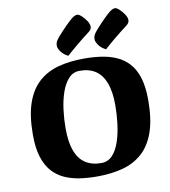

<svg xmlns="http://www.w3.org/2000/svg" viewBox="-97 -983 954 1078"><g transform="rotate(-10 380.0 -444.0)"><path d="M369.5 13Q318.1 13 271 6.1Q223.9 -0.9 184.3 -18.7Q144.8 -36.5 115.8 -69.1Q86.7 -101.7 70.4 -153.1Q54.2 -204.5 54.2 -278.9Q54.2 -389.4 79.6 -461.4Q105 -533.5 152.2 -575.4Q199.4 -617.4 264.9 -634.7Q330.5 -652 411.5 -652Q462.9 -652 509.6 -645.2Q556.3 -638.4 595.8 -620.8Q635.4 -603.2 664.8 -570.8Q694.2 -538.3 710.1 -486.9Q726 -435.5 726 -361.1Q726 -250.6 700.6 -178.2Q675.2 -105.8 628 -63.7Q580.8 -21.6 515.3 -4.3Q449.7 13 369.5 13ZM405.2 -57.2Q443.8 -57.2 469.4 -84.8Q495 -112.3 510.2 -157.9Q525.5 -203.6 532.2 -257.7Q538.9 -311.8 538.9 -364.1Q538.9 -441.1 520.2 -490.7Q501.5 -540.2 465.2 -564.4Q429 -588.6 375 -588.6Q337.2 -588.6 311.6 -560.7Q286 -532.7 270.3 -487.5Q254.7 -442.2 248 -388.6Q241.3 -335 241.3 -282.7Q241.3 -205.2 260 -155.1Q278.7 -105.1 315.5 -81.2Q352.2 -57.2 405.2 -57.2ZM542.6 -681.7Q515.9 -694.3 502.1 -714.5Q488.3 -734.7 488.3 -747Q488.3 -756.3 490.2 -763.7Q492.1 -771.1 497.8 -779.6Q501.1 -784.8 508.4 -793.5Q515.7 -802.2 525.2 -812.7Q534.6 -823.1 544.5 -833.4Q554.4 -843.7 563.9 -853.3Q573.3 -862.9 580.6 -869.4Q599.7 -887.8 611 -894.1Q622.3 -900.4 630.6 -900.4Q640.4 -900.4 655.3 -886.8Q670.3 -873.2 682.4 -854.9Q694.4 -836.6 694.4 -821.5Q694.4 -815.3 690.9 -807.7Q687.4 -800.2 675.6 -791.4Q659.6 -779.7 639.4 -763.6Q619.2 -747.5 599.9 -731.5Q580.6 -715.4 565.2 -702Q549.9 -688.5 542.6 -681.7ZM327.5 -682.5Q300.8 -695 287 -715.3Q273.2 -735.5 273.2 -747.7Q273.2 -757 275.1 -764.4Q277 -771.8 282.7 -780.3Q286 -785.6 293.3 -794.3Q300.6 -803 310.1 -813.4Q319.5 -823.9 329.4 -834.2Q339.3 -844.5 348.8 -854.1Q358.2 -863.7 365.5 -870.2Q384.6 -888.5 395.9 -894.8Q407.2 -901.1 415.5 -901.1Q425.3 -901.1 440.2 -887.6Q455.2 -874 467.2 -855.7Q479.3 -837.4 479.3 -822.3Q479.3 -816 475.8 -808.5Q472.3 -801 460.4 -792.2Q444.5 -780.4 424.3 -764.4Q404.1 -748.3 384.8 -732.2Q365.5 -716.2 350.1 -702.7Q334.8 -689.2 327.5 -682.5Z"/></g></svg>

Font: Briem Hand Thin
Style: Regular
Weight: 100
Designer: Gunnlaugur SE Briem, Eben Sorkin
Foundry: Sorkin Type Co.
Version: Version 1.003